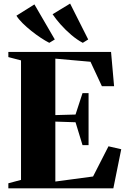

<svg xmlns="http://www.w3.org/2000/svg" viewBox="-20 -1026 692 1046"><path d="M94.5 -46V-697L25.5 -715V-743H585L601.5 -556.5H535L473 -689.5L281.5 -706.5V-399L391.5 -402L429.5 -518.5H462.5V-235.5H429.5L391.5 -360L281.5 -363.5V-37L487 -64.5L571 -229L640.5 -213L597.5 0H25.5V-27.5ZM248 -793Q228 -803 202.2 -820Q176.5 -837 150.5 -857.8Q124.5 -878.5 103 -899.8Q81.5 -921 69.5 -940.5L167.5 -1002L278.5 -811L249 -793ZM430.5 -793Q400 -809 368.2 -836Q336.5 -863 309.8 -893.2Q283 -923.5 266.5 -948.5L362 -1006.5L460.5 -811L431.5 -793Z"/></svg>

Font: Merriweather 120pt Black
Style: Regular
Weight: 900
Designer: Eben Sorkin
Foundry: Eben Sorkin
Version: Version 2.100